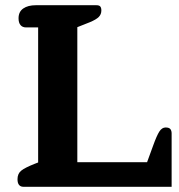

<svg xmlns="http://www.w3.org/2000/svg" viewBox="-20 -715 685 735"><path d="M47 -29Q47 -50 61 -61.5Q75 -73 113 -88L126 -93V-610H80Q66 -610 58.5 -619Q51 -628 51 -645Q51 -670 69 -682.5Q87 -695 117 -695H349Q360 -695 364 -690Q368 -685 368 -675Q368 -660 358 -650Q348 -640 324 -630L276 -611V-94H543L566 -157Q580 -196 590 -211.5Q600 -227 614 -227Q627 -227 632 -221Q637 -215 637 -204V0H69Q59 0 53 -7Q47 -14 47 -29Z"/></svg>

Font: Maitree
Style: Bold
Weight: 700
Designer: CadsonDemak Team
Foundry: CadsonDemak
Version: Version 1.002